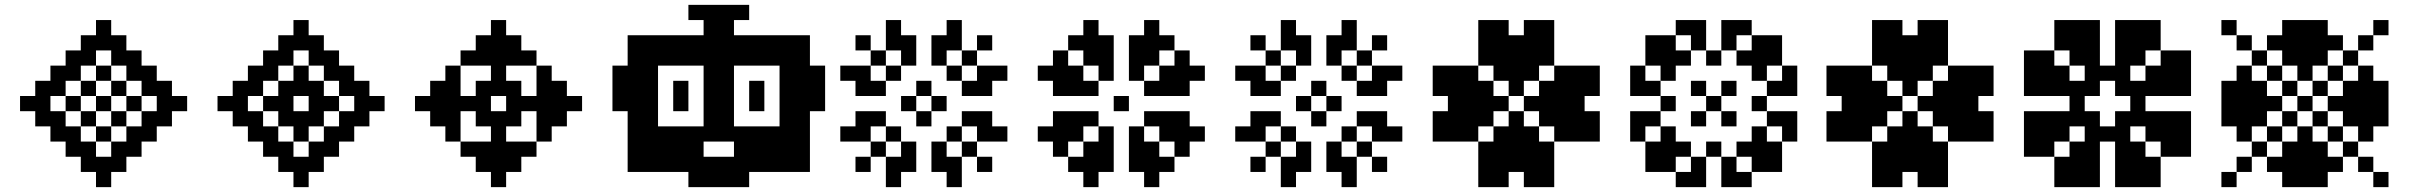

<svg xmlns="http://www.w3.org/2000/svg" viewBox="-20 -770 9910 790"><path d="M62.5 -375H125V-312.5H62.5ZM125 -437.5H187.5V-375H125ZM125 -375H187.5V-312.5H125ZM125 -312.5H187.5V-250H125ZM250 -375H312.5V-312.5H250ZM625 -375H687.5V-312.5H625ZM500 -375H562.5V-312.5H500ZM437.5 -687.5V-625H375V-687.5ZM500 -625V-562.5H437.5V-625ZM437.5 -625V-562.5H375V-625ZM375 -625V-562.5H312.5V-625ZM562.5 -562.5V-500H500V-562.5ZM500 -562.5V-500H437.5V-562.5ZM375 -562.5V-500H312.5V-562.5ZM312.5 -562.5V-500H250V-562.5ZM437.5 -500V-437.5H375V-500ZM437.5 0H375V-62.5H437.5ZM500 -62.5H437.5V-125H500ZM437.5 -62.5H375V-125H437.5ZM375 -62.5H312.5V-125H375ZM562.5 -125H500V-187.5H562.5ZM500 -125H437.5V-187.5H500ZM375 -125H312.5V-187.5H375ZM312.5 -125H250V-187.5H312.5ZM437.5 -187.5H375V-250H437.5ZM562.5 -500H625V-437.5H562.5ZM562.5 -437.5H625V-375H562.5ZM562.5 -312.5H625V-250H562.5ZM562.5 -250H625V-187.5H562.5ZM625 -312.5H687.5V-250H625ZM625 -437.5H687.5V-375H625ZM687.5 -375H750V-312.5H687.5ZM187.5 -500H250V-437.5H187.5ZM187.5 -437.5H250V-375H187.5ZM187.5 -312.5H250V-250H187.5ZM187.5 -250H250V-187.5H187.5ZM312.5 -437.5H375V-375H312.5ZM312.5 -312.5H375V-250H312.5ZM437.5 -312.5H500V-250H437.5ZM437.5 -437.5H500V-375H437.5ZM250 -500H312.5V-437.5H250ZM500 -500H562.5V-437.5H500ZM500 -250H562.5V-187.5H500ZM250 -250H312.5V-187.5H250ZM375 -375H437.5V-312.5H375Z M875 -375H937.5V-312.5H875ZM937.5 -437.5H1000V-375H937.5ZM937.5 -375H1000V-312.5H937.5ZM937.5 -312.5H1000V-250H937.5ZM1062.5 -375H1125V-312.5H1062.5ZM1437.5 -375H1500V-312.5H1437.5ZM1312.5 -375H1375V-312.5H1312.5ZM1250 -687.5V-625H1187.5V-687.5ZM1312.5 -625V-562.5H1250V-625ZM1250 -625V-562.5H1187.5V-625ZM1187.5 -625V-562.5H1125V-625ZM1375 -562.5V-500H1312.5V-562.5ZM1312.5 -562.5V-500H1250V-562.5ZM1187.5 -562.5V-500H1125V-562.5ZM1125 -562.5V-500H1062.5V-562.5ZM1250 0H1187.5V-62.5H1250ZM1312.5 -62.5H1250V-125H1312.5ZM1250 -62.5H1187.5V-125H1250ZM1187.5 -62.5H1125V-125H1187.5ZM1375 -125H1312.5V-187.5H1375ZM1312.5 -125H1250V-187.5H1312.5ZM1187.5 -125H1125V-187.5H1187.5ZM1125 -125H1062.5V-187.5H1125ZM1375 -500H1437.5V-437.5H1375ZM1375 -437.5H1437.5V-375H1375ZM1375 -312.5H1437.5V-250H1375ZM1375 -250H1437.5V-187.5H1375ZM1437.5 -312.5H1500V-250H1437.5ZM1437.5 -437.5H1500V-375H1437.5ZM1500 -375H1562.5V-312.5H1500ZM1000 -500H1062.5V-437.5H1000ZM1000 -437.5H1062.5V-375H1000ZM1000 -312.5H1062.5V-250H1000ZM1000 -250H1062.5V-187.5H1000ZM1125 -437.5H1187.5V-375H1125ZM1125 -312.5H1187.5V-250H1125ZM1250 -312.5H1312.5V-250H1250ZM1250 -437.5H1312.5V-375H1250ZM1062.5 -500H1125V-437.5H1062.5ZM1312.5 -500H1375V-437.5H1312.5ZM1312.5 -250H1375V-187.5H1312.5ZM1062.5 -250H1125V-187.5H1062.5ZM1187.5 -250H1250V-187.5H1187.5ZM1187.5 -312.5H1250V-250H1187.5ZM1250 -375H1312.5V-312.5H1250ZM1187.5 -437.5H1250V-375H1187.5ZM1125 -375H1187.5V-312.5H1125ZM1187.5 -500H1250V-437.5H1187.5Z M1687.5 -375H1750V-312.5H1687.5ZM1750 -437.5H1812.5V-375H1750ZM1750 -375H1812.5V-312.5H1750ZM1750 -312.5H1812.5V-250H1750ZM1812.5 -375H1875V-312.5H1812.5ZM1875 -375H1937.5V-312.5H1875ZM1937.5 -375H2000V-312.5H1937.5ZM2062.5 -375H2125V-312.5H2062.5ZM2250 -375H2312.5V-312.5H2250ZM2125 -375H2187.5V-312.5H2125ZM2187.5 -375H2250V-312.5H2187.5ZM2062.5 -687.5V-625H2000V-687.5ZM2125 -625V-562.5H2062.5V-625ZM2062.5 -625V-562.5H2000V-625ZM2000 -625V-562.5H1937.5V-625ZM2187.5 -562.5V-500H2125V-562.5ZM2125 -562.5V-500H2062.5V-562.5ZM2000 -562.5V-500H1937.5V-562.5ZM1937.5 -562.5V-500H1875V-562.5ZM2062.5 -562.5V-500H2000V-562.5ZM2062.5 -500V-437.5H2000V-500ZM2062.5 -437.5V-375H2000V-437.5ZM2062.5 0H2000V-62.5H2062.5ZM2125 -62.5H2062.5V-125H2125ZM2062.5 -62.5H2000V-125H2062.5ZM2000 -62.5H1937.5V-125H2000ZM2187.5 -125H2125V-187.5H2187.5ZM2125 -125H2062.5V-187.5H2125ZM2062.5 -125H2000V-187.5H2062.5ZM2000 -125H1937.5V-187.5H2000ZM1937.5 -125H1875V-187.5H1937.5ZM2062.5 -187.5H2000V-250H2062.5ZM2062.5 -250H2000V-312.5H2062.5ZM2187.5 -500H2250V-437.5H2187.5ZM2187.5 -437.5H2250V-375H2187.5ZM2187.5 -312.5H2250V-250H2187.5ZM2187.5 -250H2250V-187.5H2187.5ZM2250 -312.5H2312.5V-250H2250ZM2250 -437.5H2312.5V-375H2250ZM2312.5 -375H2375V-312.5H2312.5ZM1812.5 -500H1875V-437.5H1812.5ZM1812.5 -437.5H1875V-375H1812.5ZM1812.5 -312.5H1875V-250H1812.5ZM1812.5 -250H1875V-187.5H1812.5ZM1937.5 -437.5H2000V-375H1937.5ZM1937.5 -312.5H2000V-250H1937.5ZM2062.5 -312.5H2125V-250H2062.5ZM2062.5 -437.5H2125V-375H2062.5Z M2750 -250H2812.5V-187.5H2750ZM2687.5 -250H2750V-187.5H2687.5ZM2625 -250H2687.5V-187.5H2625ZM3000 -250H3062.5V-187.5H3000ZM3062.5 -250H3125V-187.5H3062.5ZM3125 -250H3187.5V-187.5H3125ZM2625 -312.5H2687.5V-250H2625ZM2625 -375H2687.5V-312.5H2625ZM2625 -437.5H2687.5V-375H2625ZM2625 -500H2687.5V-437.5H2625ZM2625 -562.5H2687.5V-500H2625ZM2625 -625H2687.5V-562.5H2625ZM2875 -750H2937.5V-687.5H2875ZM2937.5 -750H3000V-687.5H2937.5ZM2875 -687.5H2937.5V-625H2875ZM2687.5 -625H2750V-562.5H2687.5ZM2750 -625H2812.5V-562.5H2750ZM2812.5 -625H2875V-562.5H2812.5ZM2875 -625H2937.5V-562.5H2875ZM2937.5 -625H3000V-562.5H2937.5ZM3000 -625H3062.5V-562.5H3000ZM3062.5 -625H3125V-562.5H3062.5ZM3125 -625H3187.5V-562.5H3125ZM2562.5 -500H2625V-437.5H2562.5ZM2562.5 -437.5H2625V-375H2562.5ZM3187.5 -500H3250V-437.5H3187.5ZM3187.5 -437.5H3250V-375H3187.5ZM2875 -375H2937.5V-312.5H2875ZM2875 -562.5H2937.5V-500H2875ZM2875 -500H2937.5V-437.5H2875ZM2875 -437.5H2937.5V-375H2875ZM2562.5 -187.5H2625V-125H2562.5ZM2625 -187.5H2687.5V-125H2625ZM2687.5 -187.5H2750V-125H2687.5ZM2750 -187.5H2812.5V-125H2750ZM3000 -187.5H3062.5V-125H3000ZM3062.5 -187.5H3125V-125H3062.5ZM3125 -187.5H3187.5V-125H3125ZM2875 -312.5H2937.5V-250H2875ZM2937.5 -312.5H3000V-250H2937.5ZM2750 -437.5H2812.5V-375H2750ZM3187.5 -187.5H3250V-125H3187.5ZM3187.5 -250H3250V-187.5H3187.5ZM3187.5 -312.5H3250V-250H3187.5ZM3187.5 -375H3250V-312.5H3187.5ZM3187.5 -562.5H3250V-500H3187.5ZM2562.5 -562.5H2625V-500H2562.5ZM2562.5 -375H2625V-312.5H2562.5ZM2562.5 -312.5H2625V-250H2562.5ZM2562.5 -250H2625V-187.5H2562.5ZM2875 -125H2937.5V-62.5H2875ZM3250 -437.5H3312.5V-375H3250ZM2500 -437.5H2562.5V-375H2500ZM2937.5 -125H3000V-62.5H2937.5ZM2812.5 -125H2875V-62.5H2812.5ZM2875 -62.5H2937.5V0H2875ZM2812.5 -62.5H2875V0H2812.5ZM2937.5 -62.5H3000V0H2937.5ZM2812.5 -187.5H2875V-125H2812.5ZM2500 -375H2562.5V-312.5H2500ZM3250 -375H3312.5V-312.5H3250ZM2937.5 -687.5H3000V-625H2937.5ZM2750 -125H2812.5V-62.5H2750ZM3000 -125H3062.5V-62.5H3000ZM3062.5 -125H3125V-62.5H3062.5ZM2625 -125H2687.5V-62.5H2625ZM2687.5 -125H2750V-62.5H2687.5ZM3125 -125H3187.5V-62.5H3125ZM2562.5 -625H2625V-562.5H2562.5ZM3187.5 -625H3250V-562.5H3187.5ZM3187.5 -125H3250V-62.5H3187.5ZM2562.5 -125H2625V-62.5H2562.5ZM2937.5 -250H3000V-187.5H2937.5ZM2812.5 -250H2875V-187.5H2812.5ZM2875 -250H2937.5V-187.5H2875ZM3250 -312.5H3312.5V-250H3250ZM2500 -500H2562.5V-437.5H2500ZM3250 -625H3312.5V-562.5H3250ZM3250 -562.5H3312.5V-500H3250ZM3250 -500H3312.5V-437.5H3250ZM3250 -250H3312.5V-187.5H3250ZM3250 -187.5H3312.5V-125H3250ZM3250 -125H3312.5V-62.5H3250ZM3312.5 -500H3375V-437.5H3312.5ZM3312.5 -437.5H3375V-375H3312.5ZM3312.5 -375H3375V-312.5H3312.5ZM2937.5 -562.5H3000V-500H2937.5ZM2937.5 -500H3000V-437.5H2937.5ZM2937.5 -437.5H3000V-375H2937.5ZM2937.5 -375H3000V-312.5H2937.5ZM3062.5 -437.5H3125V-375H3062.5ZM3000 -62.5H3062.5V0H3000ZM2687.5 -562.5H2750V-500H2687.5ZM2750 -562.5H2812.5V-500H2750ZM2812.5 -562.5H2875V-500H2812.5ZM3000 -562.5H3062.5V-500H3000ZM3062.5 -562.5H3125V-500H3062.5ZM3125 -562.5H3187.5V-500H3125ZM2750 -375H2812.5V-312.5H2750ZM3062.5 -375H3125V-312.5H3062.5ZM2812.5 -750H2875V-687.5H2812.5ZM3000 -750H3062.5V-687.5H3000Z M3687.5 -187.5H3750V-125H3687.5ZM3687.5 -125H3750V-62.5H3687.5ZM3500 -250H3562.5V-187.5H3500ZM3437.5 -250H3500V-187.5H3437.5ZM3625 -125H3687.5V-62.5H3625ZM3625 -62.5H3687.5V0H3625ZM3625 -250H3687.5V-187.5H3625ZM3562.5 -187.5H3625V-125H3562.5ZM3500 -125H3562.5V-62.5H3500ZM3562.5 -312.5H3625V-250H3562.5ZM3500 -312.5H3562.5V-250H3500ZM3875 -187.5V-125H3812.5V-187.5ZM3875 -125V-62.5H3812.5V-125ZM4062.5 -250V-187.5H4000V-250ZM4125 -250V-187.5H4062.5V-250ZM3937.5 -125V-62.5H3875V-125ZM3937.5 -62.5V0H3875V-62.5ZM3937.5 -250V-187.5H3875V-250ZM4000 -187.5V-125H3937.5V-187.5ZM4062.5 -125V-62.5H4000V-125ZM4000 -312.5V-250H3937.5V-312.5ZM4062.5 -312.5V-250H4000V-312.5ZM3687.5 -500V-562.5H3750V-500ZM3687.5 -562.5V-625H3750V-562.5ZM3500 -437.5V-500H3562.5V-437.5ZM3437.5 -437.5V-500H3500V-437.5ZM3625 -562.5V-625H3687.5V-562.5ZM3625 -625V-687.5H3687.5V-625ZM3625 -437.5V-500H3687.5V-437.5ZM3562.5 -500V-562.5H3625V-500ZM3500 -562.5V-625H3562.5V-562.5ZM3562.5 -375V-437.5H3625V-375ZM3500 -375V-437.5H3562.5V-375ZM3875 -500H3812.5V-562.5H3875ZM3875 -562.5H3812.5V-625H3875ZM4062.5 -437.5H4000V-500H4062.5ZM4125 -437.5H4062.5V-500H4125ZM3937.5 -562.5H3875V-625H3937.5ZM3937.5 -625H3875V-687.5H3937.5ZM3937.5 -437.5H3875V-500H3937.5ZM4000 -500H3937.5V-562.5H4000ZM4062.5 -562.5H4000V-625H4062.5ZM4000 -375H3937.5V-437.5H4000ZM4062.5 -375H4000V-437.5H4062.5ZM3750 -312.5H3812.5V-250H3750ZM3687.5 -375H3750V-312.5H3687.5ZM3750 -437.5H3812.5V-375H3750ZM3812.5 -375H3875V-312.5H3812.5Z M4312.5 -437.5H4375V-375H4312.5ZM4375 -437.5H4437.5V-375H4375ZM4437.5 -437.5H4500V-375H4437.5ZM4250 -500H4312.5V-437.5H4250ZM4312.5 -500H4375V-437.5H4312.5ZM4375 -500H4437.5V-437.5H4375ZM4312.5 -562.5H4375V-500H4312.5ZM4375 -625H4437.5V-562.5H4375ZM4437.5 -625H4500V-562.5H4437.5ZM4500 -625H4562.5V-562.5H4500ZM4437.5 -687.5H4500V-625H4437.5ZM4437.5 -562.5H4500V-500H4437.5ZM4500 -562.5H4562.5V-500H4500ZM4500 -500H4562.5V-437.5H4500ZM4687.5 -687.5H4750V-625H4687.5ZM4625 -625H4687.5V-562.5H4625ZM4687.5 -625H4750V-562.5H4687.5ZM4750 -625H4812.5V-562.5H4750ZM4687.5 -562.5H4750V-500H4687.5ZM4625 -562.5H4687.5V-500H4625ZM4625 -500H4687.5V-437.5H4625ZM4687.5 -437.5H4750V-375H4687.5ZM4750 -437.5H4812.5V-375H4750ZM4750 -500H4812.5V-437.5H4750ZM4812.5 -437.5H4875V-375H4812.5ZM4812.5 -500H4875V-437.5H4812.5ZM4812.5 -562.5H4875V-500H4812.5ZM4875 -500H4937.5V-437.5H4875ZM4687.5 -312.5H4750V-250H4687.5ZM4750 -312.5H4812.5V-250H4750ZM4812.5 -312.5H4875V-250H4812.5ZM4625 -250H4687.5V-187.5H4625ZM4625 -187.5H4687.5V-125H4625ZM4625 -125H4687.5V-62.5H4625ZM4500 -250H4562.5V-187.5H4500ZM4500 -187.5H4562.5V-125H4500ZM4500 -125H4562.5V-62.5H4500ZM4437.5 -312.5H4500V-250H4437.5ZM4375 -312.5H4437.5V-250H4375ZM4312.5 -312.5H4375V-250H4312.5ZM4375 -250H4437.5V-187.5H4375ZM4437.5 -187.5H4500V-125H4437.5ZM4437.5 -125H4500V-62.5H4437.5ZM4375 -125H4437.5V-62.5H4375ZM4312.5 -250H4375V-187.5H4312.5ZM4312.5 -187.5H4375V-125H4312.5ZM4687.5 -187.5H4750V-125H4687.5ZM4750 -250H4812.5V-187.5H4750ZM4687.5 -125H4750V-62.5H4687.5ZM4750 -125H4812.5V-62.5H4750ZM4812.5 -250H4875V-187.5H4812.5ZM4812.5 -187.5H4875V-125H4812.5ZM4437.5 -62.5H4500V0H4437.5ZM4687.5 -62.5H4750V0H4687.5ZM4875 -250H4937.5V-187.5H4875ZM4250 -250H4312.5V-187.5H4250ZM4562.5 -375H4625V-312.5H4562.5Z M5312.5 -187.5H5375V-125H5312.5ZM5312.5 -125H5375V-62.5H5312.5ZM5125 -250H5187.5V-187.5H5125ZM5062.5 -250H5125V-187.5H5062.5ZM5250 -125H5312.5V-62.5H5250ZM5250 -62.5H5312.5V0H5250ZM5250 -250H5312.5V-187.5H5250ZM5187.5 -187.5H5250V-125H5187.5ZM5125 -125H5187.5V-62.5H5125ZM5187.5 -312.5H5250V-250H5187.5ZM5125 -312.5H5187.5V-250H5125ZM5500 -187.5V-125H5437.5V-187.5ZM5500 -125V-62.5H5437.5V-125ZM5687.5 -250V-187.5H5625V-250ZM5750 -250V-187.5H5687.5V-250ZM5562.5 -125V-62.5H5500V-125ZM5562.5 -62.5V0H5500V-62.5ZM5562.5 -250V-187.5H5500V-250ZM5625 -187.5V-125H5562.5V-187.5ZM5687.5 -125V-62.5H5625V-125ZM5625 -312.5V-250H5562.5V-312.5ZM5687.5 -312.5V-250H5625V-312.5ZM5312.5 -500V-562.5H5375V-500ZM5312.5 -562.5V-625H5375V-562.5ZM5125 -437.5V-500H5187.5V-437.5ZM5062.5 -437.5V-500H5125V-437.5ZM5250 -562.5V-625H5312.5V-562.5ZM5250 -625V-687.5H5312.5V-625ZM5250 -437.5V-500H5312.5V-437.5ZM5187.5 -500V-562.5H5250V-500ZM5125 -562.5V-625H5187.5V-562.5ZM5187.5 -375V-437.5H5250V-375ZM5125 -375V-437.5H5187.5V-375ZM5500 -500H5437.5V-562.5H5500ZM5500 -562.5H5437.5V-625H5500ZM5687.5 -437.5H5625V-500H5687.5ZM5750 -437.5H5687.5V-500H5750ZM5562.5 -562.5H5500V-625H5562.5ZM5562.5 -625H5500V-687.5H5562.5ZM5562.5 -437.5H5500V-500H5562.5ZM5625 -500H5562.5V-562.5H5625ZM5687.5 -562.5H5625V-625H5687.5ZM5625 -375H5562.5V-437.5H5625ZM5687.5 -375H5625V-437.5H5687.5ZM5375 -312.5H5437.5V-250H5375ZM5312.5 -375H5375V-312.5H5312.5ZM5375 -437.5H5437.5V-375H5375ZM5437.5 -375H5500V-312.5H5437.5Z M5875 -437.5H5937.5V-375H5875ZM5875 -500H5937.5V-437.5H5875ZM5875 -312.5H5937.5V-250H5875ZM5875 -250H5937.5V-187.5H5875ZM5937.5 -500H6000V-437.5H5937.5ZM5937.5 -437.5H6000V-375H5937.5ZM5937.5 -375H6000V-312.5H5937.5ZM5937.5 -312.5H6000V-250H5937.5ZM5937.5 -250H6000V-187.5H5937.5ZM6000 -250H6062.5V-187.5H6000ZM6000 -312.5H6062.5V-250H6000ZM6000 -375H6062.5V-312.5H6000ZM6000 -437.5H6062.5V-375H6000ZM6000 -500H6062.5V-437.5H6000ZM6062.5 -437.5H6125V-375H6062.5ZM6062.5 -375H6125V-312.5H6062.5ZM6062.5 -312.5H6125V-250H6062.5ZM6125 -375H6187.5V-312.5H6125ZM6187.5 -437.5H6250V-375H6187.5ZM6125 -500H6187.5V-437.5H6125ZM6187.5 -500H6250V-437.5H6187.5ZM6250 -500H6312.5V-437.5H6250ZM6062.5 -562.5H6125V-500H6062.5ZM6125 -562.5H6187.5V-500H6125ZM6187.5 -562.5H6250V-500H6187.5ZM6250 -562.5H6312.5V-500H6250ZM6312.5 -562.5H6375V-500H6312.5ZM6312.5 -625H6375V-562.5H6312.5ZM6312.5 -687.5H6375V-625H6312.5ZM6250 -687.5H6312.5V-625H6250ZM6125 -687.5H6187.5V-625H6125ZM6062.5 -687.5H6125V-625H6062.5ZM6062.5 -625H6125V-562.5H6062.5ZM6125 -625H6187.5V-562.5H6125ZM6187.5 -625H6250V-562.5H6187.5ZM6250 -625H6312.5V-562.5H6250ZM6250 -375H6312.5V-312.5H6250ZM6312.5 -437.5H6375V-375H6312.5ZM6375 -500H6437.5V-437.5H6375ZM6437.5 -500H6500V-437.5H6437.5ZM6500 -500H6562.5V-437.5H6500ZM6500 -437.5H6562.5V-375H6500ZM6500 -312.5H6562.5V-250H6500ZM6500 -250H6562.5V-187.5H6500ZM6312.5 -312.5H6375V-250H6312.5ZM6375 -250H6437.5V-187.5H6375ZM6437.5 -250H6500V-187.5H6437.5ZM6437.5 -312.5H6500V-250H6437.5ZM6437.5 -375H6500V-312.5H6437.5ZM6437.5 -437.5H6500V-375H6437.5ZM6375 -437.5H6437.5V-375H6375ZM6375 -375H6437.5V-312.5H6375ZM6375 -312.5H6437.5V-250H6375ZM6312.5 -375H6375V-312.5H6312.5ZM6187.5 -312.5H6250V-250H6187.5ZM6125 -250H6187.5V-187.5H6125ZM6187.5 -250H6250V-187.5H6187.5ZM6250 -250H6312.5V-187.5H6250ZM6125 -187.5H6187.5V-125H6125ZM6187.5 -187.5H6250V-125H6187.5ZM6250 -187.5H6312.5V-125H6250ZM6312.5 -187.5H6375V-125H6312.5ZM6062.5 -187.5H6125V-125H6062.5ZM6062.5 -125H6125V-62.5H6062.5ZM6062.5 -62.5H6125V0H6062.5ZM6125 -62.5H6187.5V0H6125ZM6250 -62.5H6312.5V0H6250ZM6312.5 -62.5H6375V0H6312.5ZM6312.5 -125H6375V-62.5H6312.5ZM6250 -125H6312.5V-62.5H6250ZM6187.5 -125H6250V-62.5H6187.5ZM6125 -125H6187.5V-62.5H6125Z M7000 -375H7062.5V-312.5H7000ZM6937.5 -437.5H7000V-375H6937.5ZM6875 -562.5H6937.5V-500H6875ZM6812.5 -500H6875V-437.5H6812.5ZM6937.5 -312.5H7000V-250H6937.5ZM6812.5 -250H6875V-187.5H6812.5ZM6875 -187.5H6937.5V-125H6875ZM7062.5 -312.5H7125V-250H7062.5ZM7125 -187.5H7187.5V-125H7125ZM7187.5 -250H7250V-187.5H7187.5ZM7062.5 -437.5H7125V-375H7062.5ZM7125 -562.5H7187.5V-500H7125ZM7187.5 -500H7250V-437.5H7187.5ZM6937.5 -125H7000V-62.5H6937.5ZM7062.5 -125H7125V-62.5H7062.5ZM7250 -437.5H7312.5V-375H7250ZM7250 -312.5H7312.5V-250H7250ZM7312.5 -312.5H7375V-250H7312.5ZM7312.5 -437.5H7375V-375H7312.5ZM6937.5 -687.5H7000V-625H6937.5ZM6937.5 -625H7000V-562.5H6937.5ZM7062.5 -625H7125V-562.5H7062.5ZM7062.5 -687.5H7125V-625H7062.5ZM6687.5 -437.5H6750V-375H6687.5ZM6750 -437.5H6812.5V-375H6750ZM6750 -312.5H6812.5V-250H6750ZM6687.5 -312.5H6750V-250H6687.5ZM6875 -687.5H6937.5V-625H6875ZM6812.5 -625H6875V-562.5H6812.5ZM6687.5 -500H6750V-437.5H6687.5ZM6750 -562.5H6812.5V-500H6750ZM7125 -687.5H7187.5V-625H7125ZM7187.5 -625H7250V-562.5H7187.5ZM7250 -562.5H7312.5V-500H7250ZM7312.5 -500H7375V-437.5H7312.5ZM7250 -187.5H7312.5V-125H7250ZM7312.5 -250H7375V-187.5H7312.5ZM7187.5 -125H7250V-62.5H7187.5ZM7125 -62.5H7187.5V0H7125ZM6812.5 -125H6875V-62.5H6812.5ZM6875 -62.5H6937.5V0H6875ZM6687.5 -250H6750V-187.5H6687.5ZM6750 -187.5H6812.5V-125H6750ZM7062.5 -62.5H7125V0H7062.5ZM6937.5 -62.5H7000V0H6937.5ZM6812.5 -375H6875V-312.5H6812.5ZM7187.5 -375H7250V-312.5H7187.5ZM7000 -562.5H7062.5V-500H7000ZM7000 -187.5H7062.5V-125H7000ZM6812.5 -562.5H6875V-500H6812.5ZM7187.5 -562.5H7250V-500H7187.5ZM7187.5 -187.5H7250V-125H7187.5ZM6812.5 -187.5H6875V-125H6812.5ZM6750 -125H6812.5V-62.5H6750ZM7250 -125H7312.5V-62.5H7250ZM7250 -625H7312.5V-562.5H7250ZM6750 -625H6812.5V-562.5H6750Z M7495.2 -437.5H7557.7V-375H7495.2ZM7495.2 -500H7557.7V-437.5H7495.2ZM7495.2 -312.5H7557.7V-250H7495.2ZM7495.2 -250H7557.7V-187.5H7495.2ZM7557.7 -500H7620.2V-437.5H7557.7ZM7557.7 -437.5H7620.2V-375H7557.7ZM7557.7 -375H7620.2V-312.5H7557.7ZM7557.7 -312.5H7620.2V-250H7557.7ZM7557.7 -250H7620.2V-187.5H7557.7ZM7620.2 -250H7682.7V-187.5H7620.2ZM7620.2 -312.5H7682.7V-250H7620.2ZM7620.2 -375H7682.7V-312.5H7620.2ZM7620.2 -437.5H7682.7V-375H7620.2ZM7620.2 -500H7682.7V-437.5H7620.2ZM7682.7 -437.5H7745.2V-375H7682.7ZM7682.7 -375H7745.2V-312.5H7682.7ZM7682.7 -312.5H7745.2V-250H7682.7ZM7745.2 -375H7807.7V-312.5H7745.2ZM7807.7 -437.5H7870.2V-375H7807.7ZM7745.2 -500H7807.7V-437.5H7745.2ZM7807.7 -500H7870.2V-437.5H7807.7ZM7870.2 -500H7932.7V-437.5H7870.2ZM7682.7 -562.5H7745.2V-500H7682.7ZM7745.2 -562.5H7807.7V-500H7745.2ZM7807.7 -562.5H7870.2V-500H7807.7ZM7870.2 -562.5H7932.7V-500H7870.2ZM7932.7 -562.5H7995.2V-500H7932.7ZM7932.7 -625H7995.2V-562.5H7932.7ZM7932.7 -687.5H7995.2V-625H7932.7ZM7870.2 -687.5H7932.7V-625H7870.2ZM7745.2 -687.5H7807.7V-625H7745.2ZM7682.7 -687.5H7745.2V-625H7682.7ZM7682.7 -625H7745.2V-562.5H7682.7ZM7745.2 -625H7807.7V-562.5H7745.2ZM7807.7 -625H7870.2V-562.5H7807.7ZM7870.2 -625H7932.7V-562.5H7870.2ZM7870.2 -375H7932.7V-312.5H7870.2ZM7932.7 -437.5H7995.2V-375H7932.7ZM7995.2 -500H8057.7V-437.5H7995.2ZM8057.7 -500H8120.2V-437.5H8057.7ZM8120.2 -500H8182.7V-437.5H8120.2ZM8120.2 -437.5H8182.7V-375H8120.2ZM8120.2 -312.5H8182.7V-250H8120.2ZM8120.2 -250H8182.7V-187.5H8120.2ZM7932.7 -312.5H7995.2V-250H7932.7ZM7995.2 -250H8057.7V-187.5H7995.2ZM8057.7 -250H8120.2V-187.5H8057.7ZM8057.7 -312.5H8120.2V-250H8057.7ZM8057.7 -375H8120.2V-312.5H8057.7ZM8057.7 -437.5H8120.2V-375H8057.7ZM7995.2 -437.5H8057.7V-375H7995.2ZM7995.2 -375H8057.7V-312.5H7995.2ZM7995.2 -312.5H8057.7V-250H7995.2ZM7932.7 -375H7995.2V-312.5H7932.7ZM7807.7 -312.5H7870.2V-250H7807.7ZM7745.2 -250H7807.7V-187.5H7745.2ZM7807.7 -250H7870.2V-187.5H7807.7ZM7870.2 -250H7932.7V-187.5H7870.2ZM7745.2 -187.5H7807.7V-125H7745.2ZM7807.7 -187.5H7870.2V-125H7807.7ZM7870.2 -187.5H7932.7V-125H7870.2ZM7932.7 -187.5H7995.2V-125H7932.7ZM7682.7 -187.5H7745.2V-125H7682.7ZM7682.7 -125H7745.2V-62.5H7682.7ZM7682.7 -62.5H7745.2V0H7682.7ZM7745.2 -62.5H7807.7V0H7745.2ZM7870.2 -62.5H7932.7V0H7870.2ZM7932.7 -62.5H7995.2V0H7932.7ZM7932.7 -125H7995.2V-62.5H7932.7ZM7870.2 -125H7932.7V-62.5H7870.2ZM7807.7 -125H7870.2V-62.5H7807.7ZM7745.2 -125H7807.7V-62.5H7745.2Z M8495.2 -437.5H8557.7V-375H8495.2ZM8495.2 -375H8557.7V-312.5H8495.2ZM8495.2 -312.5H8557.7V-250H8495.2ZM8682.7 -500H8745.2V-437.5H8682.7ZM8620.2 -500H8682.7V-437.5H8620.2ZM8557.7 -500H8620.2V-437.5H8557.7ZM8745.2 -437.5H8807.7V-375H8745.2ZM8745.2 -375H8807.7V-312.5H8745.2ZM8745.2 -312.5H8807.7V-250H8745.2ZM8682.7 -250H8745.2V-187.5H8682.7ZM8620.2 -250H8682.7V-187.5H8620.2ZM8557.7 -250H8620.2V-187.5H8557.7ZM8557.7 -562.5H8620.2V-500H8557.7ZM8557.7 -625H8620.2V-562.5H8557.7ZM8495.2 -687.5H8557.7V-625H8495.2ZM8495.2 -625H8557.7V-562.5H8495.2ZM8495.2 -562.5H8557.7V-500H8495.2ZM8432.7 -625H8495.2V-562.5H8432.7ZM8432.7 -500H8495.2V-437.5H8432.7ZM8370.2 -562.5H8432.7V-500H8370.2ZM8432.7 -437.5H8495.2V-375H8432.7ZM8370.2 -437.5H8432.7V-375H8370.2ZM8432.7 -312.5H8495.2V-250H8432.7ZM8370.2 -312.5H8432.7V-250H8370.2ZM8557.7 -187.5H8620.2V-125H8557.7ZM8557.7 -125H8620.2V-62.5H8557.7ZM8682.7 -187.5H8745.2V-125H8682.7ZM8682.7 -125H8745.2V-62.5H8682.7ZM8807.7 -312.5H8870.2V-250H8807.7ZM8870.2 -312.5H8932.7V-250H8870.2ZM8807.7 -437.5H8870.2V-375H8807.7ZM8870.2 -437.5H8932.7V-375H8870.2ZM8682.7 -562.5H8745.2V-500H8682.7ZM8682.7 -625H8745.2V-562.5H8682.7ZM8432.7 -250H8495.2V-187.5H8432.7ZM8370.2 -187.5H8432.7V-125H8370.2ZM8495.2 -187.5H8557.7V-125H8495.2ZM8432.7 -125H8495.2V-62.5H8432.7ZM8495.2 -125H8557.7V-62.5H8495.2ZM8370.2 -250H8432.7V-187.5H8370.2ZM8370.2 -500H8432.7V-437.5H8370.2ZM8745.2 -187.5H8807.7V-125H8745.2ZM8807.7 -250H8870.2V-187.5H8807.7ZM8745.2 -125H8807.7V-62.5H8745.2ZM8807.7 -125H8870.2V-62.5H8807.7ZM8870.2 -250H8932.7V-187.5H8870.2ZM8870.2 -187.5H8932.7V-125H8870.2ZM8745.2 -562.5H8807.7V-500H8745.2ZM8807.7 -500H8870.2V-437.5H8807.7ZM8870.2 -500H8932.7V-437.5H8870.2ZM8745.2 -625H8807.7V-562.5H8745.2ZM8807.7 -625H8870.2V-562.5H8807.7ZM8870.2 -562.5H8932.7V-500H8870.2ZM8307.7 -500H8370.2V-437.5H8307.7ZM8307.7 -250H8370.2V-187.5H8307.7ZM8495.2 -62.5H8557.7V0H8495.2ZM8745.2 -687.5H8807.7V-625H8745.2ZM8932.7 -500H8995.2V-437.5H8932.7ZM8932.7 -250H8995.2V-187.5H8932.7ZM8745.2 -62.5H8807.7V0H8745.2ZM8432.7 -62.5H8495.2V0H8432.7ZM8807.7 -62.5H8870.2V0H8807.7ZM8307.7 -187.5H8370.2V-125H8307.7ZM8307.7 -562.5H8370.2V-500H8307.7ZM8432.7 -687.5H8495.2V-625H8432.7ZM8807.7 -687.5H8870.2V-625H8807.7ZM8932.7 -562.5H8995.2V-500H8932.7ZM8932.7 -187.5H8995.2V-125H8932.7ZM8307.7 -312.5H8370.2V-250H8307.7ZM8307.7 -437.5H8370.2V-375H8307.7ZM8557.7 -687.5H8620.2V-625H8557.7ZM8682.7 -687.5H8745.2V-625H8682.7ZM8932.7 -437.5H8995.2V-375H8932.7ZM8932.7 -312.5H8995.2V-250H8932.7ZM8682.7 -62.5H8745.2V0H8682.7ZM8557.7 -62.5H8620.2V0H8557.7ZM8557.7 -312.5H8620.2V-250H8557.7ZM8557.7 -437.5H8620.2V-375H8557.7ZM8682.7 -437.5H8745.2V-375H8682.7ZM8682.7 -312.5H8745.2V-250H8682.7Z M9120.2 -62.5H9182.7V0H9120.2ZM9182.7 -125H9245.2V-62.5H9182.7ZM9245.2 -187.5H9307.7V-125H9245.2ZM9307.7 -250H9370.2V-187.5H9307.7ZM9370.2 -312.5H9432.7V-250H9370.2ZM9432.7 -375H9495.2V-312.5H9432.7ZM9495.2 -437.5H9557.7V-375H9495.2ZM9557.7 -500H9620.2V-437.5H9557.7ZM9620.2 -562.5H9682.7V-500H9620.2ZM9682.7 -625H9745.2V-562.5H9682.7ZM9745.2 -687.5H9807.7V-625H9745.2ZM9120.2 -687.5H9182.7V-625H9120.2ZM9182.7 -625H9245.2V-562.5H9182.7ZM9245.2 -562.5H9307.7V-500H9245.2ZM9307.7 -500H9370.2V-437.5H9307.7ZM9370.2 -437.5H9432.7V-375H9370.2ZM9495.2 -312.5H9557.7V-250H9495.2ZM9557.7 -250H9620.2V-187.5H9557.7ZM9620.2 -187.5H9682.7V-125H9620.2ZM9682.7 -125H9745.2V-62.5H9682.7ZM9745.2 -62.5H9807.7V0H9745.2ZM9557.7 -375H9620.2V-312.5H9557.7ZM9620.2 -375H9682.7V-312.5H9620.2ZM9620.2 -437.5H9682.7V-375H9620.2ZM9620.2 -312.5H9682.7V-250H9620.2ZM9682.7 -312.5H9745.2V-250H9682.7ZM9682.7 -250H9745.2V-187.5H9682.7ZM9682.7 -375H9745.2V-312.5H9682.7ZM9682.7 -437.5H9745.2V-375H9682.7ZM9682.7 -500H9745.2V-437.5H9682.7ZM9745.2 -437.5H9807.7V-375H9745.2ZM9745.2 -375H9807.7V-312.5H9745.2ZM9745.2 -312.5H9807.7V-250H9745.2ZM9432.7 -500H9495.2V-437.5H9432.7ZM9432.7 -562.5H9495.2V-500H9432.7ZM9495.2 -562.5H9557.7V-500H9495.2ZM9370.2 -562.5H9432.7V-500H9370.2ZM9370.2 -625H9432.7V-562.5H9370.2ZM9307.7 -625H9370.2V-562.5H9307.7ZM9432.7 -625H9495.2V-562.5H9432.7ZM9495.2 -625H9557.7V-562.5H9495.2ZM9557.7 -625H9620.2V-562.5H9557.7ZM9495.2 -687.5H9557.7V-625H9495.2ZM9432.7 -687.5H9495.2V-625H9432.7ZM9370.2 -687.5H9432.7V-625H9370.2ZM9432.7 -250H9495.2V-187.5H9432.7ZM9432.7 -187.5H9495.2V-125H9432.7ZM9495.2 -187.5H9557.7V-125H9495.2ZM9370.2 -187.5H9432.7V-125H9370.2ZM9370.2 -125H9432.7V-62.5H9370.2ZM9432.7 -125H9495.2V-62.5H9432.7ZM9495.2 -125H9557.7V-62.5H9495.2ZM9557.7 -125H9620.2V-62.5H9557.7ZM9307.7 -125H9370.2V-62.5H9307.7ZM9370.2 -62.5H9432.7V0H9370.2ZM9495.2 -62.5H9557.7V0H9495.2ZM9432.7 -62.5H9495.2V0H9432.7ZM9307.7 -375H9370.2V-312.5H9307.7ZM9245.2 -375H9307.7V-312.5H9245.2ZM9245.2 -437.5H9307.7V-375H9245.2ZM9245.2 -312.5H9307.7V-250H9245.2ZM9182.7 -312.5H9245.2V-250H9182.7ZM9182.7 -375H9245.2V-312.5H9182.7ZM9182.7 -437.5H9245.2V-375H9182.7ZM9182.7 -500H9245.2V-437.5H9182.7ZM9182.7 -250H9245.2V-187.5H9182.7ZM9120.2 -312.5H9182.7V-250H9120.2ZM9120.2 -375H9182.7V-312.5H9120.2ZM9120.2 -437.5H9182.7V-375H9120.2Z"/></svg>

Font: Yarndings 12
Style: Regular
Weight: 400
Designer: Sarah Cadigan-Fried
Version: Version 1.000; ttfautohint (v1.8.4.7-5d5b)